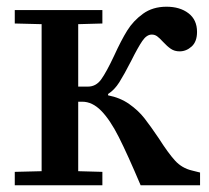

<svg xmlns="http://www.w3.org/2000/svg" viewBox="-20 -552 622 572"><path d="M104 -42V-480L24 -482V-522H285V-482L213 -480V-294H242Q266 -294 281.5 -315.5Q297 -337 320 -386Q341 -432 359 -461Q377 -490 406 -511Q435 -532 476 -532Q516 -532 541.5 -512.5Q567 -493 567 -457Q567 -428 551 -413.5Q535 -399 515 -399Q500 -399 489 -406.5Q478 -414 466 -427Q455 -439 448 -444Q441 -449 432 -449Q417 -449 404 -430Q391 -411 371 -371Q350 -330 335.5 -307Q321 -284 302 -272V-268Q338 -261 365 -242Q392 -223 410 -200Q428 -177 453 -140Q481 -96 501.5 -73.5Q522 -51 552 -44L576 -38V0H399Q360 -92 334 -143.5Q308 -195 281.5 -222Q255 -249 225 -249H213V-42L285 -40V0H24V-40Z"/></svg>

Font: Minipax
Style: Bold
Weight: 500
Designer: Raphaël Ronot, Igor Stepanchenko (Cyrillic)
Foundry: steppetype
Version: Version 1.002